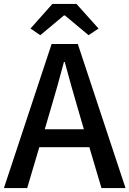

<svg xmlns="http://www.w3.org/2000/svg" viewBox="-20 -962 662 982"><path d="M186 -782 307 -883H312L433 -782L484 -816L371 -942H248L136 -816ZM0 0H119L181 -209H437L499 0H622L378 -737H244ZM209 -301 238 -400C262 -480 285 -561 307 -645H311C334 -562 356 -480 380 -400L409 -301Z"/></svg>

Font: Noto Sans CJK HK Medium
Style: Regular
Weight: 500
Designer: Ryoko NISHIZUKA 西塚涼子 (kana, bopomofo & ideographs); Paul D. Hunt (Latin, Greek & Cyrillic); Sandoll Communications 산돌커뮤니
Foundry: Adobe
Version: Version 2.004;hotconv 1.0.118;makeotfexe 2.5.65603